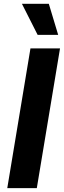

<svg xmlns="http://www.w3.org/2000/svg" viewBox="-20 -979 332 999"><path d="M292.3 -727.3 171.5 0H17.8L138.5 -727.3ZM282.7 -797.6H175.8L94.1 -959.2H234Z"/></svg>

Font: Inter UI
Style: Bold Italic
Weight: 700
Italic angle: 9.39999°
Designer: Rasmus Andersson
Foundry: rsms
Version: 3.2;8d6f07862